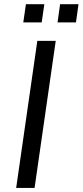

<svg xmlns="http://www.w3.org/2000/svg" viewBox="-20 -924 406 944"><path d="M59.5 0 163.5 -723H254L150 0ZM263 -814 275.5 -903.5H366L353.5 -814ZM94.5 -814 107.5 -903.5H198L185 -814Z"/></svg>

Font: Public Sans
Style: Italic
Weight: 400
Italic angle: -8°
Designer: The Public Sans project authors (U.S. Web Design System). Libre Franklin designed by Pablo Impallari and Rodrigo Fuenzal
Version: Version 1.008; ttfautohint (v1.8.1) -l 8 -r 50 -G 200 -x 14 